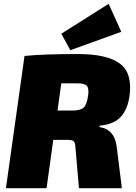

<svg xmlns="http://www.w3.org/2000/svg" viewBox="-20 -982 709 1002"><path d="M347 -720 300 -806 547 -962 613 -816ZM11 0 108 -690Q208 -700 387 -700Q538 -700 605 -650.5Q672 -601 656 -482Q647 -415 612.5 -374.5Q578 -334 500 -326L499 -319Q581 -307 590 -208L616 0H392L374 -209Q373 -237 365 -244.5Q357 -252 334 -252H258L223 0ZM280 -405H355Q399 -405 416 -420Q433 -435 440 -484Q445 -520 433.5 -533.5Q422 -547 385 -547H300Z"/></svg>

Font: Exo 2.0 Black
Style: Italic
Weight: 900
Italic angle: -8°
Designer: Natanael Gama
Version: Version 1.001;PS 001.001;hotconv 1.0.70;makeotf.lib2.5.58329